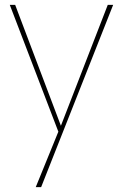

<svg xmlns="http://www.w3.org/2000/svg" viewBox="-20 -540 502 784"><path d="M221 -9 225 -17 420 -520H442L148 224H126ZM20 -520H42L230 -23H234L225 -3H218Z"/></svg>

Font: Murecho Thin Thin
Style: Regular
Weight: 250
Version: Version 1.010